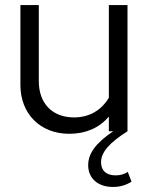

<svg xmlns="http://www.w3.org/2000/svg" viewBox="-20 -521 589 762"><path d="M428 221C456 221 480 214 502 200L487 161C473 171 456 175 439 175C402 175 381 156 381 123C381 84 413 46 486 0V-501H412V-133C382 -83 334 -55 274 -55C188 -55 134 -110 134 -199V-501H61V-184C61 -69 140 10 255 10C320 10 373 -13 412 -58V0H429C359 48 330 88 330 135C330 187 369 221 428 221Z"/></svg>

Font: Red Hat Display
Style: Regular
Weight: 400
Designer: Pentagram, MCKL
Foundry: Pentagram, MCKL
Version: Version 1.023